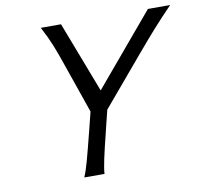

<svg xmlns="http://www.w3.org/2000/svg" viewBox="-78 -779 909 863"><g transform="rotate(-10 376.5 -348.0)"><path d="M254.9 -696.3 378.9 -372.6 651.4 -696.3H752.9Q700.2 -641.6 666.3 -603.5Q632.3 -565.4 584 -508.3L393.1 -282.2L374.5 -207Q372.6 -200.2 369.6 -186.5Q350.6 -110.8 341.3 -67.4Q332 -23.9 330.6 0H238.3Q249.5 -25.4 262 -70.6Q274.4 -115.7 297.4 -207L317.4 -287.1L240.7 -508.3Q221.2 -565.9 204.6 -607.2Q188 -648.4 162.6 -696.3Z"/></g></svg>

Font: Lesson One Light
Style: Italic
Weight: 300
Italic angle: -14°
Designer: But Ko, Victor Gaultney, Annie Olsen, Julie Remington, Don Collingsworth, Eric Hays, Becca Hirsbrunner
Version: Version 1.100